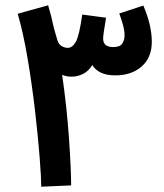

<svg xmlns="http://www.w3.org/2000/svg" viewBox="-20 -702 620 726"><path d="M249 -1Q249 -60 241 -177Q233 -294 215 -419Q232 -412 251 -412Q272 -412 293 -422Q314 -432 329 -456Q353 -417 416 -417Q477 -417 515.5 -450.5Q554 -484 554 -544Q554 -606 522 -681L431 -651Q438 -632 444.5 -609.5Q451 -587 451 -568Q451 -551 442.5 -537.5Q434 -524 408 -524Q370 -524 370 -556Q370 -566 373.5 -588Q377 -610 381 -635L291 -647Q280 -568 267 -544.5Q254 -521 236 -521Q225 -521 213.5 -527.5Q202 -534 197 -550L184 -595Q174 -643 162 -682L47 -650Q68 -578 84.5 -480Q101 -382 112.5 -283Q124 -184 130 -106Q136 -28 136 4Z"/></svg>

Font: Noto Sans Arabic UI SemiCondensed Semi
Style: Regular
Weight: 600
Width: 4
Designer: Nadine Chahine - Monotype Design Team
Foundry: Monotype Imaging Inc.
Version: Version 1.900